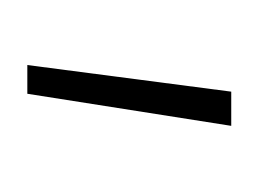

<svg xmlns="http://www.w3.org/2000/svg" viewBox="-44 -724 186 137"><g transform="rotate(90 48.5 -655.0)"><path d="M44.9 -727.5H69.3L46.4 -582H25.9Z"/></g></svg>

Font: Intratopia Thin
Style: Regular
Weight: 100
Designer: Rasmus Andersson
Foundry: rsms
Version: Version 3.000;Glyphs 3.2.3 (3260)